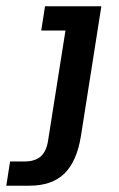

<svg xmlns="http://www.w3.org/2000/svg" viewBox="-107 -419 378 610"><path d="M-87 171 -75 94H-30Q5 94 23 77.5Q41 61 46 26L101 -322H24L36 -399H215L150 14Q137 94 97.5 132.5Q58 171 -14 171Z"/></svg>

Font: Rokkitt SemiBold SemiBold
Style: Italic
Weight: 600
Italic angle: -9°
Version: Version 3.103